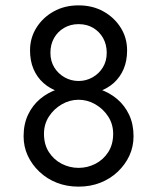

<svg xmlns="http://www.w3.org/2000/svg" viewBox="-20 -708 554 716"><path d="M92 -520Q92 -481 105 -450.5Q118 -420 142 -398.5Q166 -377 199.5 -366Q233 -355 273 -355Q313 -355 346.5 -366Q380 -377 404 -398.5Q428 -420 441 -450.5Q454 -481 454 -520Q454 -567 430 -605Q406 -643 365.5 -665.5Q325 -688 273 -688Q221 -688 180.5 -665.5Q140 -643 116 -605Q92 -567 92 -520ZM168 -511Q168 -542 181.5 -566Q195 -590 219 -604Q243 -618 273 -618Q304 -618 327.5 -604Q351 -590 364.5 -566Q378 -542 378 -511Q378 -480 363.5 -456.5Q349 -433 325 -419.5Q301 -406 273 -406Q245 -406 221 -419.5Q197 -433 182.5 -456.5Q168 -480 168 -511ZM68 -200Q68 -161 83.5 -127.5Q99 -94 127 -67.5Q155 -41 192 -26.5Q229 -12 273 -12Q317 -12 354 -26.5Q391 -41 419 -67.5Q447 -94 462.5 -127.5Q478 -161 478 -200Q478 -245 461.5 -280Q445 -315 416.5 -339Q388 -363 350.5 -375.5Q313 -388 273 -388Q233 -388 195.5 -375.5Q158 -363 129.5 -339Q101 -315 84.5 -280Q68 -245 68 -200ZM144 -209Q144 -245 162.5 -273.5Q181 -302 210.5 -319Q240 -336 273 -336Q306 -336 335.5 -319Q365 -302 383.5 -273.5Q402 -245 402 -209Q402 -169 383.5 -140.5Q365 -112 335.5 -97Q306 -82 273 -82Q240 -82 210.5 -97Q181 -112 162.5 -140.5Q144 -169 144 -209Z"/></svg>

Font: SpinnyJost Regular
Style: Regular
Weight: 400
Version: Version 3.710